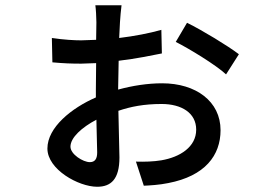

<svg xmlns="http://www.w3.org/2000/svg" viewBox="-20 -651 1040 733"><path d="M694 -564 651 -491C701 -466 806 -402 843 -367L892 -444C850 -476 753 -535 694 -564ZM348 -194 351 -69C351 -44 342 -32 323 -32C297 -32 249 -62 249 -91C249 -126 293 -165 348 -194ZM178 -506 180 -413C225 -409 252 -408 290 -408L347 -410L346 -308V-279C254 -239 161 -165 161 -84C161 -4 280 62 351 62C404 62 436 33 436 -50L432 -228C479 -244 530 -254 597 -254C673 -254 729 -220 729 -156C729 -90 667 -51 596 -39C566 -34 531 -33 499 -34L529 58C552 57 588 55 622 48C763 21 822 -58 822 -154C822 -264 728 -333 599 -333C544 -333 486 -324 431 -309V-311L433 -419C501 -427 563 -440 598 -447L596 -537C550 -524 493 -513 435 -506L438 -566C439 -582 442 -618 444 -631H344C346 -619 348 -583 348 -566L347 -499L290 -497C265 -497 225 -499 178 -506Z"/></svg>

Font: GenYoGothic2 TW M
Style: Regular
Weight: 500
Version: Version 2.100;PS 2.1;hotconv 16.6.51;makeotf.lib2.5.65220 DE